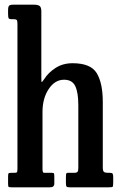

<svg xmlns="http://www.w3.org/2000/svg" viewBox="-20 -800 515 820"><path d="M39 -718H29.5Q18.5 -718 16.5 -722.8Q14.5 -727.5 14.5 -742V-756Q14.5 -771 18.8 -775.5Q23 -780 36 -780H125.5Q140.5 -780 148.5 -775Q156.5 -770 156.5 -751V-477Q156.5 -452.5 157.5 -449.8Q158.5 -447 169 -462.5Q186 -489.5 217.2 -509.8Q248.5 -530 290 -530Q367.5 -530 393.2 -487.5Q419 -445 419 -364.5V-85Q419 -70 423.8 -66Q428.5 -62 440.5 -62H448.5Q458 -62 460.8 -58.5Q463.5 -55 463.5 -44.5V-21.5Q463.5 -5 461.2 -2.5Q459 0 442.5 0H278.5Q267.5 0 264.5 -3Q261.5 -6 261.5 -17.5V-41Q261.5 -49.5 262.2 -55.8Q263 -62 270 -62H300Q306.5 -62 310.5 -65.5Q314.5 -69 314.5 -83V-351Q314.5 -404.5 301.5 -432Q288.5 -459.5 253.5 -459.5Q214.5 -459.5 188 -419.8Q161.5 -380 161.5 -321.5V-79.5Q161.5 -62 167.5 -62H201Q209.5 -62 210.8 -58.5Q212 -55 212 -41.5V-16Q212 0 193.5 0H30.5Q18 0 16.2 -2.5Q14.5 -5 14.5 -17.5V-45.5Q14.5 -57.5 16.8 -59.8Q19 -62 30.5 -62H39.5Q48 -62 51.2 -63.5Q54.5 -65 54.5 -78.5V-698Q54.5 -711 51.5 -714.5Q48.5 -718 39 -718Z"/></svg>

Font: Besley* Condensed Medium
Style: Regular
Weight: 500
Width: 3
Designer: Owen Earl
Foundry: indestructible type*
Version: Version 3.000; ttfautohint (v1.8.3)